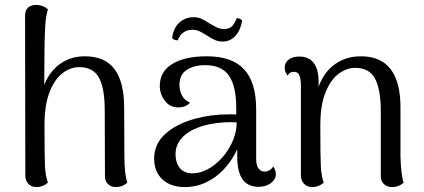

<svg xmlns="http://www.w3.org/2000/svg" viewBox="-20 -750 1726 781"><path d="M498 -7Q478 11 452 11Q432 11 419.5 -1Q407 -13 407 -33L406 -303Q406 -391 382.5 -434Q359 -477 302 -477Q267 -477 234.5 -452.5Q202 -428 181.5 -375Q161 -322 161 -241Q161 -112 163 -73Q165 -34 175 -7Q154 11 129 11Q108 11 95.5 -2Q83 -15 83 -37L82 -686Q82 -708 94 -719Q106 -730 127 -730Q142 -730 155 -724.5Q168 -719 175 -712Q167 -687 164.5 -652.5Q162 -618 161 -556L160 -405Q182 -460 225 -490.5Q268 -521 325 -521Q407 -521 446 -468.5Q485 -416 485 -313L486 -114Q486 -42 498 -7Z M1102 -42Q1102 -20 1081.5 -5Q1061 10 1032 10Q989 10 967 -20Q945 -50 945 -114V-143Q912 -72 855.5 -30.5Q799 11 732 11Q674 11 640.5 -20.5Q607 -52 607 -105Q607 -164 652 -205Q697 -246 773 -267Q840 -285 912 -285Q932 -285 941 -284V-310Q941 -399 911.5 -442Q882 -485 814 -485Q770 -485 740 -466Q710 -447 710 -404Q710 -381 720.5 -361Q731 -341 753 -333Q737 -313 705 -313Q672 -313 651 -339.5Q630 -366 630 -401Q630 -459 681 -490Q732 -521 821 -521Q924 -521 973 -468Q1022 -415 1022 -305V-105Q1022 -52 1058 -52Q1066 -52 1076 -57.5Q1086 -63 1091 -73Q1102 -58 1102 -42ZM943 -252 920 -253Q885 -253 849 -247.5Q813 -242 788 -232Q744 -216 719 -188Q694 -160 694 -122Q694 -89 711 -67Q728 -45 764 -45Q804 -45 845.5 -74.5Q887 -104 914.5 -152Q942 -200 943 -252ZM885 -581Q868 -581 854.5 -587Q841 -593 821 -606Q804 -617 791 -623Q778 -629 763 -629Q741 -629 725.5 -617.5Q710 -606 703 -586H701Q689 -586 680 -595Q686 -638 710.5 -659Q735 -680 767 -680Q785 -680 799.5 -673.5Q814 -667 832 -655Q852 -643 864 -637.5Q876 -632 892 -632Q913 -632 923.5 -643Q934 -654 943 -676Q956 -676 965 -667Q959 -628 938 -604.5Q917 -581 885 -581Z M1622 -7Q1602 11 1576 11Q1555 11 1542 -1Q1529 -13 1529 -33V-303Q1528 -390 1504.5 -432Q1481 -474 1425 -474Q1390 -474 1357.5 -450Q1325 -426 1304 -374Q1283 -322 1283 -241Q1283 -112 1285 -73Q1287 -34 1297 -7Q1276 11 1251 11Q1230 11 1217 -2Q1204 -15 1204 -37V-406Q1203 -434 1196.5 -446Q1190 -458 1176 -458Q1157 -458 1150 -442Q1138 -459 1138 -474Q1138 -495 1154 -507.5Q1170 -520 1198 -520Q1236 -520 1256 -494Q1276 -468 1276 -417V-397Q1297 -456 1342 -488.5Q1387 -521 1448 -521Q1609 -521 1609 -313V-114Q1611 -38 1622 -7Z"/></svg>

Font: Arima Madurai
Style: Regular
Weight: 400
Designer: Joana Correia and Natanael Gama
Foundry: NDISCOVER
Version: Version 1.019